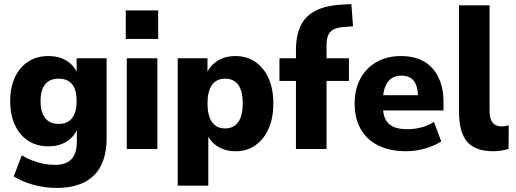

<svg xmlns="http://www.w3.org/2000/svg" viewBox="-20 -731 2530 942"><path d="M258 191Q201 191 147 176.5Q93 162 47 135L87 31Q111 46 138.5 56.5Q166 67 194.5 72.5Q223 78 249 78Q304 78 330.5 50Q357 22 357 -36V-108H363Q349 -65 310.5 -39Q272 -13 217 -13Q161 -13 119 -40Q77 -67 53.5 -117Q30 -167 30 -235Q30 -303 53.5 -352.5Q77 -402 119 -429Q161 -456 217 -456Q272 -456 310 -431Q348 -406 363 -362H356V-445H503V-53Q503 28 475 82.5Q447 137 392 164Q337 191 258 191ZM268 -123Q312 -123 334 -152Q356 -181 356 -235Q356 -290 334 -317.5Q312 -345 268 -345Q224 -345 201.5 -317.5Q179 -290 179 -235Q179 -181 201.5 -152Q224 -123 268 -123Z M597 -540V-680H756V-540ZM602 0V-445H752V0Z M852 180V-445H998V-361H991Q1004 -403 1042.5 -429.5Q1081 -456 1136 -456Q1191 -456 1233 -427Q1275 -398 1298 -346.5Q1321 -295 1321 -223Q1321 -151 1297.5 -99Q1274 -47 1233 -18Q1192 11 1137 11Q1082 11 1044 -15Q1006 -41 992 -84H1002V180ZM1085 -101Q1127 -101 1149 -132.5Q1171 -164 1171 -223Q1171 -284 1149 -314.5Q1127 -345 1085 -345Q1042 -345 1020 -314Q998 -283 998 -223Q998 -164 1020 -132.5Q1042 -101 1085 -101Z M1432 0V-334H1351V-445H1463L1432 -418V-485Q1432 -594 1485 -647.5Q1538 -701 1652 -708L1704 -711L1712 -602L1672 -599Q1639 -597 1619.5 -588Q1600 -579 1591 -560Q1582 -541 1582 -509V-416L1550 -445H1692V-334H1582V0Z M1974 11Q1893 11 1836.5 -17Q1780 -45 1750 -97Q1720 -149 1720 -223Q1720 -293 1748 -345Q1776 -397 1827.5 -426.5Q1879 -456 1947 -456Q2014 -456 2060.5 -429Q2107 -402 2131.5 -351Q2156 -300 2156 -228V-189H1845V-264H2047L2031 -248Q2031 -308 2010.5 -334Q1990 -360 1950 -360Q1920 -360 1900.5 -346.5Q1881 -333 1870 -306Q1859 -279 1859 -238V-207Q1859 -170 1871 -146Q1883 -122 1909 -109.5Q1935 -97 1978 -97Q2011 -97 2045.5 -105.5Q2080 -114 2109 -133L2145 -37Q2108 -14 2062.5 -1.5Q2017 11 1974 11Z M2400 11Q2312 11 2272 -35.5Q2232 -82 2232 -182V-705H2382V-186Q2382 -163 2388 -146Q2394 -129 2407 -120Q2420 -111 2441 -111Q2450 -111 2460 -112.5Q2470 -114 2476 -116L2475 0Q2457 5 2438.5 8Q2420 11 2400 11Z"/></svg>

Font: Nunito Sans 12pt ExtraLight
Style: Weight 830 Width 84 Optical size 12.0 YTLC 445
Weight: 830
Width: 4
Designer: Vernon Adams
Foundry: Vernon Adams
Version: Version 3.101;gftools[0.9.27]